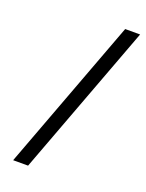

<svg xmlns="http://www.w3.org/2000/svg" viewBox="-138 -775 652 858"><g transform="rotate(20 188.0 -346.0)"><path d="M35 15H106L376 -707H305Z"/></g></svg>

Font: Heuristica
Style: Italic
Weight: 400
Italic angle: -13°
Version: Version 1.0.1